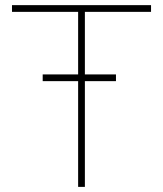

<svg xmlns="http://www.w3.org/2000/svg" viewBox="-20 -731 638 751"><path d="M433.6 -439.9V-413.6H312V0H285.6V-413.6H147V-439.9H285.6V-684.6H26.9V-710.9H570.8V-684.6H312V-439.9Z"/></svg>

Font: Vazirmatn RD UI Thin
Style: Regular
Weight: 100
Designer: Saber Rastikerdar
Foundry: Saber Rastikerdar
Version: Version 33.003